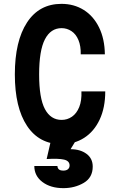

<svg xmlns="http://www.w3.org/2000/svg" viewBox="-20 -736 640 996"><path d="M183 -350Q183 -226.4 213 -170.2Q243 -114 299.6 -114Q329.2 -114 353.4 -130.7Q377.6 -147.4 391 -180.7Q404.4 -214 402.4 -262H526Q526 -177.6 497 -115.7Q468 -53.8 416.6 -20.9Q365.2 12 299 12Q183.4 12 120.2 -83.1Q57 -178.2 57 -350Q57 -522.8 120.2 -619.4Q183.4 -716 299 -716Q363.6 -716 414.1 -684.6Q464.6 -653.2 493.8 -593.8Q523 -534.4 524 -454H398.8Q399.8 -497.4 386.9 -528.3Q374 -559.2 350.6 -574.6Q327.2 -590 299.6 -590Q243 -590 213 -532Q183 -474 183 -350ZM309 149Q324 149 332.5 141.8Q341 134.6 341 122.4Q341 98.8 312.3 92Q283.6 85.2 222 89L245 -11L310 -27L376 -11L346 38Q396.2 38 428.6 61.9Q461 85.8 461 128Q461 185.4 414.4 212.7Q367.8 240 309 240Q242.4 240 200.2 208.2Q158 176.4 158 125H278Q278 135.2 284.9 142.1Q291.8 149 309 149Z"/></svg>

Font: Fliege Mono Thin
Style: Regular
Weight: 100
Version: Version 0.020;Glyphs 3.3 (3306)